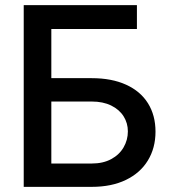

<svg xmlns="http://www.w3.org/2000/svg" viewBox="-20 -727 667 747"><path d="M72.3 -707H512.7V-614.3H179.7V-422.9H336.9Q414.6 -422.9 470.5 -397.5Q526.4 -372.1 555.7 -325.2Q585 -278.3 585 -214.8Q585 -151.4 555.4 -102.8Q525.9 -54.2 470 -27.1Q414.1 0 336.9 0H72.3ZM477.5 -215.8Q477.5 -248 460.9 -274.4Q444.3 -300.8 412.6 -316.4Q380.9 -332 336.9 -332H179.7V-90.8H336.9Q380.9 -90.8 412.6 -107.9Q444.3 -125 460.9 -153.8Q477.5 -182.6 477.5 -215.8Z"/></svg>

Font: WEMIX Pretendard Medium
Style: Regular
Weight: 500
Designer: Base glyphs from Inter by Rasmus Andersson; Hangeul glyphs from Noto Sans CJK(Source Han Sans) by Jang Soo-young and Kan
Foundry: Kil Hyung-jin
Version: Version 1.000